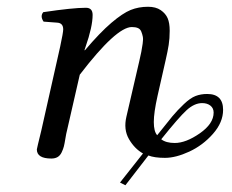

<svg xmlns="http://www.w3.org/2000/svg" viewBox="-20 -459 685 568"><path d="M457 -47Q471 -36 497 -36Q530 -36 571 -64.5Q612 -93 612 -126Q612 -139 602.5 -146.5Q593 -154 578 -154Q555 -154 532 -133Q509 -112 457 -47ZM230 -311 231 -310Q276 -363 309.5 -391.5Q343 -420 366.5 -429.5Q390 -439 418 -439Q441 -439 455.5 -429Q470 -419 476 -405Q482 -391 482 -368Q482 -345 479 -326Q476 -307 470 -281L446 -175Q435 -126 435 -98Q435 -70 445 -59Q475 -97 490 -115Q505 -133 524 -151Q543 -169 558.5 -175Q574 -181 593 -181Q640 -181 640 -134Q640 -97 610 -63Q580 -29 540 -10.5Q500 8 468 8Q437 8 419 1L351 89L335 81L403 -5Q378 -19 361.5 -47.5Q345 -76 354 -114L392 -278Q396 -295 398 -305.5Q400 -316 402 -329.5Q404 -343 402.5 -350.5Q401 -358 398 -365.5Q395 -373 388 -376Q381 -379 370 -379Q324 -379 216 -238L178 -72Q176 -65 173.5 -49.5Q171 -34 169 -26Q167 -18 162.5 -8.5Q158 1 150.5 5.5Q143 10 132 10Q89 10 89 -17Q89 -19 102 -72L158 -321Q167 -363 167 -372Q167 -391 149 -392L109 -395Q98 -411 108 -423Q195 -436 234 -436Q254 -436 254 -415Q254 -380 233 -320Z"/></svg>

Font: Linux Libertine O
Style: Italic
Weight: 400
Italic angle: -12°
Designer: Philipp H. Poll
Foundry: Philipp H. Poll
Version: Version 5.1.6